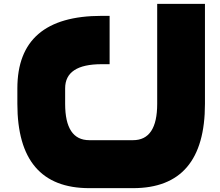

<svg xmlns="http://www.w3.org/2000/svg" viewBox="-20 -768 1136 993"><path d="M1040 -748V-231Q1040 205.1 668 205.1H441.9Q69.8 205.1 69.8 -231V-311Q69.8 -686 505.9 -686H546.9V-436H505.9Q316.9 -436 316.9 -311V-231Q316.9 -43 441.9 -43H668Q793 -43 793 -231V-748Z"/></svg>

Font: DimaBlue
Style: Bold
Weight: 700
Designer: R.Balvardi
Foundry: Dima Software Group
Version: Version 1.00;February 3, 2019;FontCreator 11.5.0.2427 64-bit